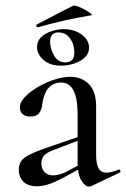

<svg xmlns="http://www.w3.org/2000/svg" viewBox="-20 -677 462 705"><path d="M316 6Q312 8 307 8Q292 8 278.5 -14.5Q265 -37 265 -79V-255Q265 -299 257.5 -325Q250 -351 236.5 -362.5Q223 -374 205 -374Q183 -374 168 -363Q153 -352 145.5 -333.5Q138 -315 135 -293Q133 -274 123.5 -261.5Q114 -249 91 -249Q73 -249 63 -258Q53 -267 53 -283Q53 -302 72 -321.5Q91 -341 120 -358Q149 -375 180.5 -385Q212 -395 239 -395Q279 -395 306 -368.5Q333 -342 333 -285V-108Q333 -75 342 -59Q351 -43 371 -43Q388 -43 415 -54Q419 -56 421.5 -50.5Q424 -45 419 -43ZM115 7Q83 7 66 -10Q49 -27 49 -53Q49 -84 73 -100Q97 -116 150 -134L275 -177L278 -165L176 -126Q152 -117 142 -106Q132 -95 132 -78Q132 -57 144 -45Q156 -33 175 -33Q185 -33 196 -36Q207 -39 219 -44L295 -84L296 -70L210 -23Q181 -8 158.5 -0.5Q136 7 115 7ZM204 -436Q163 -436 139.5 -457Q116 -478 116 -504Q116 -526 131 -540.5Q146 -555 169 -562.5Q192 -570 214 -570Q253 -570 280 -550Q307 -530 307 -502Q307 -481 292 -466.5Q277 -452 253.5 -444Q230 -436 204 -436ZM220 -448Q253 -448 253 -484Q253 -514 237 -536Q221 -558 195 -558Q164 -558 164 -524Q164 -498 178.5 -473Q193 -448 220 -448ZM120 -577Q116 -576 114 -581Q112 -586 115 -587Q154 -607 184 -623Q214 -639 249 -656Q253 -658 265.5 -653.5Q278 -649 291.5 -641.5Q305 -634 313 -627.5Q321 -621 315 -621Q257 -611 211 -600.5Q165 -590 120 -577Z"/></svg>

Font: Cormorant Medium
Style: Regular
Weight: 500
Designer: Christian Thalmann (Catharsis Fonts)
Foundry: Catharsis Fonts
Version: Version 4.000